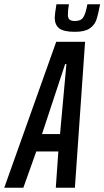

<svg xmlns="http://www.w3.org/2000/svg" viewBox="-62 -885 492 905"><path d="M-42 0 203 -688H339L291 0H201L213 -171H109L48 0ZM136 -253H221L251 -583H245ZM196 -802Q196 -817 204 -865H263Q258 -840 258 -815Q258 -800 265.5 -793Q273 -786 292 -786Q320 -786 331 -804Q342 -822 350 -865H410Q400 -813 391.5 -789.5Q383 -766 360 -750.5Q337 -735 291 -735Q238 -735 217 -751.5Q196 -768 196 -802Z"/></svg>

Font: Saira Ultra Condensed SemiBold
Style: Italic
Weight: 600
Width: 1
Italic angle: -12°
Designer: Hector Gatti with collaboration of the Omnibus-Type team
Foundry: Omnibus-Type
Version: Version 1.001; ttfautohint (v1.8)